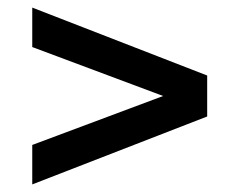

<svg xmlns="http://www.w3.org/2000/svg" viewBox="-20 -603 630 506"><path d="M65 -583V-479L410 -350L65 -221V-117L526 -296V-404Z"/></svg>

Font: Montserrat Lite SemiBold
Style: Regular
Weight: 600
Designer: Julieta Ulanovsky
Foundry: Julieta Ulanovsky
Version: Version 7.200;PS 007.200;hotconv 1.0.88;makeotf.lib2.5.64775